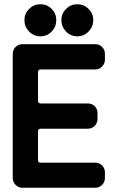

<svg xmlns="http://www.w3.org/2000/svg" viewBox="-20 -884 554 904"><path d="M419 -789Q419 -758 397 -735.5Q375 -713 344 -713Q313 -713 291 -735.5Q269 -758 269 -789Q269 -820 291 -842Q313 -864 344 -864Q375 -864 397 -842Q419 -820 419 -789ZM245 -789Q245 -758 223.5 -735.5Q202 -713 170 -713Q139 -713 117 -735.5Q95 -758 95 -789Q95 -820 117 -842Q139 -864 170 -864Q202 -864 223.5 -842Q245 -820 245 -789ZM474 -46Q474 -27 460.5 -13.5Q447 0 429 0H85Q67 0 53.5 -13.5Q40 -27 40 -46V-630Q40 -650 53.5 -663Q67 -676 85 -676H429Q447 -676 460.5 -663Q474 -650 474 -630V-603Q474 -584 460.5 -570.5Q447 -557 429 -557H171Q159 -557 159 -544V-411Q159 -397 171 -397H393Q413 -397 426 -384Q439 -371 439 -352V-324Q439 -305 426 -291.5Q413 -278 393 -278H171Q159 -278 159 -266V-131Q159 -118 171 -118H429Q447 -118 460.5 -105Q474 -92 474 -72Z"/></svg>

Font: Monomaniac One
Style: Regular
Weight: 400
Version: Version 1.000; ttfautohint (v1.8.3)